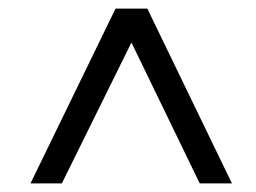

<svg xmlns="http://www.w3.org/2000/svg" viewBox="-20 -730 596 447"><path d="M51 -303 249 -710H323L520 -303H445L286 -631L124 -303Z"/></svg>

Font: PTCRaleway Medium
Style: Italic
Weight: 500
Italic angle: -12°
Designer: Matt McInerney, Pablo Impallari, Rodrigo Fuenzalida
Foundry: Matt McInerney, Pablo Impallari, Rodrigo Fuenzalida
Version: Version 3.000g; ttfautohint (v1.5) -l 8 -r 28 -G 28 -x 14 -D